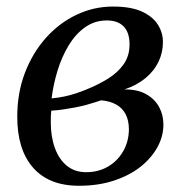

<svg xmlns="http://www.w3.org/2000/svg" viewBox="-20 -572 582 601"><path d="M227.5 9.5Q179.5 9.5 143.5 -5Q107.5 -19.5 83 -47.8Q58.5 -76 46.2 -115.8Q34 -155.5 34 -206.5Q34 -281.5 58.2 -344.5Q82.5 -407.5 124.2 -454Q166 -500.5 220 -526Q274 -551.5 333.5 -551.5Q390 -551.5 424.2 -535.8Q458.5 -520 474.2 -494.8Q490 -469.5 490 -440.5Q490 -407.5 476.2 -378.8Q462.5 -350 435.8 -327.8Q409 -305.5 369.5 -292Q410 -292.5 437 -277.5Q464 -262.5 477.8 -237.5Q491.5 -212.5 491.5 -182Q491.5 -145 472.5 -110.8Q453.5 -76.5 418.8 -49.2Q384 -22 335.2 -6.2Q286.5 9.5 227.5 9.5ZM249.5 -33Q288 -33 318 -50.5Q348 -68 365.5 -98.5Q383 -129 383.5 -166.5Q383.5 -194.5 373.5 -214Q363.5 -233.5 344.2 -244.5Q325 -255.5 296.5 -258Q288.5 -255.5 276.5 -251.5Q264.5 -247.5 249.5 -243.5Q234.5 -239.5 217 -236Q201 -233 181.8 -230Q162.5 -227 140.5 -225.5Q139.5 -217 139.2 -208Q139 -199 139 -188.5Q139 -144 151.8 -108.8Q164.5 -73.5 189.2 -53.2Q214 -33 249.5 -33ZM141.5 -264Q162.5 -266 180.5 -269.8Q198.5 -273.5 215.5 -279Q232.5 -284.5 249.5 -291.5Q288 -307 318.8 -326.2Q349.5 -345.5 367.5 -371.5Q385.5 -397.5 385.5 -433Q385.5 -470 367.2 -489Q349 -508 314.5 -508Q276.5 -508 246.5 -486.8Q216.5 -465.5 195 -430Q173.5 -394.5 160.2 -351.2Q147 -308 141.5 -264Z"/></svg>

Font: Merriweather 60pt
Style: Italic
Weight: 400
Italic angle: -7.8°
Version: Version 2.101